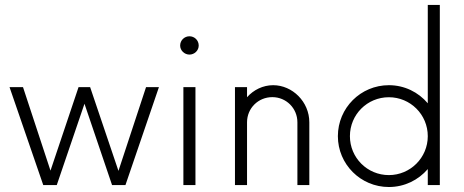

<svg xmlns="http://www.w3.org/2000/svg" viewBox="-20 -750 1882 778"><path d="M571.8 -397 460 -57.6 345.2 -397H298.3L184.6 -58.6L73.2 -397H18.6L155.3 0H210L322.3 -329.6L434.1 0H488.3L624 -397Z M747.6 -528.8C768.1 -528.8 785.2 -545.4 785.2 -565.4C785.2 -586.9 768.1 -603 747.6 -603C727.5 -603 710 -586.9 710 -565.4C710 -545.4 727.5 -528.8 747.6 -528.8ZM723.1 0H772V-397H723.1Z M1086.9 -404.8C1045.4 -404.8 1007.3 -385.7 981 -356V-397H932.1V0H981V-254.4C981 -311.5 1026.4 -356.4 1083.5 -356.4C1139.6 -356.4 1185.1 -311.5 1185.1 -254.4V0H1233.4V-254.4C1233.4 -337.9 1164.6 -404.8 1086.9 -404.8Z M1713.4 -730V-331.5C1675.3 -376.5 1619.1 -404.8 1555.7 -404.8C1441.4 -404.8 1349.1 -312.5 1349.1 -198.2C1349.1 -84.5 1441.4 7.8 1555.7 7.8C1619.1 7.8 1675.3 -20.5 1713.4 -64.9V0H1762.2V-730ZM1555.7 -40.5C1468.3 -40.5 1397.9 -110.8 1397.9 -198.2C1397.9 -286.1 1468.3 -356 1555.7 -356C1642.6 -356 1713.4 -286.1 1713.4 -198.2C1713.4 -110.8 1642.6 -40.5 1555.7 -40.5Z"/></svg>

Font: Now Light
Style: Regular
Weight: 300
Designer: Alfredo Marco Pradil
Foundry: Alfredo Marco Pradil
Version: Version 1.200;hotconv 1.0.109;makeotfexe 2.5.65596